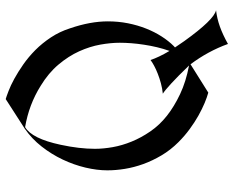

<svg xmlns="http://www.w3.org/2000/svg" viewBox="-96 -684 852 701"><g transform="rotate(-90 330.5 -334.0)"><path d="M342.3 0Q326.2 -4.4 304.4 -13.4Q282.7 -22.5 258.3 -36.1Q233.9 -49.8 209 -68.1Q184.1 -86.4 161.6 -108.9Q132.8 -137.7 113.3 -170.7Q93.8 -203.6 81.5 -237.5Q69.3 -271.5 64 -304.4Q58.6 -337.4 58.6 -368.7Q58.6 -406.2 68.6 -448.5Q78.6 -490.7 97.9 -531.5Q117.2 -572.3 145.5 -608.4Q173.8 -644.5 210.4 -669.9L318.8 -739.7Q328.6 -736.8 348.4 -729.2Q368.2 -721.7 392.8 -708.3Q417.5 -694.8 444.8 -675.8Q472.2 -656.7 497.6 -631.6Q522.9 -606.4 543.9 -574.7Q564.9 -543 577.1 -504.9Q589.8 -467.8 596.2 -433.1Q602.5 -398.4 602.5 -366.7Q602.5 -328.6 595.5 -293.2Q588.4 -257.8 576.2 -227.1Q564 -196.3 547.6 -170.7Q531.2 -145 512.2 -126L507.3 -121.6L530.3 -87.9Q608.4 21 643.1 28.3Q613.3 31.7 583.7 42.2Q554.2 52.7 520 71.8Q493.7 -1 445.8 -64.9ZM216.3 -668.9Q174.3 -644 151.9 -539.1Q137.2 -470.7 137.2 -414.1Q137.2 -383.3 143.3 -348.9Q149.4 -314.5 163.6 -279.8Q177.7 -245.1 200.9 -211.4Q224.1 -177.7 257.8 -151.1Q291.5 -124.5 336.9 -103Q382.3 -81.5 441.4 -70.3Q401.4 -111.8 375.5 -135.5Q349.6 -159.2 338.4 -166Q357.9 -168 376.7 -173.1Q395.5 -178.2 411.6 -184.6Q427.7 -190.9 440.4 -197.8Q453.1 -204.6 461.4 -210.9Q466.3 -196.3 474.4 -179.2Q482.4 -162.1 494.6 -141.6Q502.4 -163.6 508.1 -187.3Q513.7 -210.9 517.3 -234.9Q521 -258.8 522.7 -281.2Q524.4 -303.7 524.4 -323.2Q524.4 -356 517.6 -394.3Q510.7 -432.6 493.2 -471.4Q475.6 -510.3 444.8 -546.9Q414.1 -583.5 366.7 -612.3Q298.8 -654.8 216.3 -668.9Z"/></g></svg>

Font: MedievalSharp
Style: Regular
Weight: 500
Version: Version 1.0